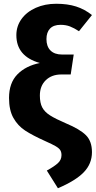

<svg xmlns="http://www.w3.org/2000/svg" viewBox="-20 -779 509 1021"><path d="M469 -699 400 -613Q374 -630 352 -638.5Q330 -647 302 -647Q265 -647 246 -627Q227 -607 227 -571Q227 -532 248.5 -510.5Q270 -489 310 -489H372L356 -383H306Q255 -383 223.5 -352.5Q192 -322 192 -271Q192 -232 204.5 -208Q217 -184 246 -165.5Q275 -147 331 -123Q405 -92 437 -60Q469 -28 469 30Q469 92 425.5 137Q382 182 288 222L229 128Q269 106 288 88.5Q307 71 307 46Q307 30 300.5 19.5Q294 9 276 -1.5Q258 -12 222 -28Q153 -59 114 -84.5Q75 -110 51.5 -151.5Q28 -193 28 -258Q28 -338 72.5 -383.5Q117 -429 192 -444Q67 -479 67 -592Q67 -640 94.5 -678Q122 -716 170.5 -737.5Q219 -759 279 -759Q339 -759 384.5 -744.5Q430 -730 469 -699Z"/></svg>

Font: Fira Sans BGR
Style: Bold
Weight: 700
Designer: bBox Type GmbH & Carrois Corporate GbR & Edenspiekermann AG
Foundry: bBox Type GmbH & Carrois Corporate GbR & Edenspiekermann AG
Version: Version 4.301